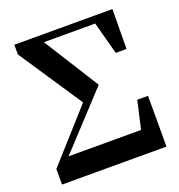

<svg xmlns="http://www.w3.org/2000/svg" viewBox="-134 -859 905 971"><g transform="rotate(-20 318.5 -373.5)"><path d="M597 -273V0H35V-84L277 -354L50 -695V-747H578L576 -533H518L471 -708H195L382 -411L115 -123H505L539 -273Z"/></g></svg>

Font: Source Han Serif SC Heavy
Style: Regular
Weight: 900
Designer: Ryoko NISHIZUKA  (kana & ideographs); Frank Grießhammer (Latin, Greek & Cyrillic); Wenlong ZHANG  (bopomofo); Sandoll Co
Foundry: Adobe Systems Incorporated
Version: Version 1.001 October 20, 2017